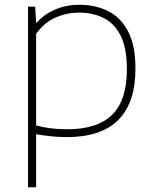

<svg xmlns="http://www.w3.org/2000/svg" viewBox="-20 -568 654 808"><path d="M98 220V-540H128L132 -473H135Q166.5 -508.5 213 -528.2Q259.5 -548 314 -548Q381 -548 434.5 -521.5Q488 -495 519 -436Q550 -377 550 -280Q550 9 261 9Q226 9 192.5 5.2Q159 1.5 132 -3V220ZM263 -24Q390 -24 452 -85.2Q514 -146.5 514 -276Q514 -365 488 -417.2Q462 -469.5 416.2 -492.2Q370.5 -515 312 -515Q262.5 -515 215.2 -495Q168 -475 132 -426V-40Q189.5 -24 263 -24Z"/></svg>

Font: Encode Sans Exp Th
Style: Regular
Weight: 100
Width: 7
Designer: Multiple Designers
Foundry: Impallari Type
Version: Version 3.002; ttfautohint (v1.8.3) -l 8 -r 50 -G 200 -x 14 